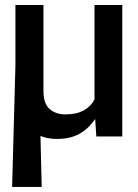

<svg xmlns="http://www.w3.org/2000/svg" viewBox="-20 -552 555 772"><path d="M471.7 -3.3H367.3L362.7 -73.7Q335 -33.3 298.2 -13.3Q261.3 6.7 209 6.7Q172.3 6.7 142.7 -5.3L147.7 199.7H28.7L42 -287.7V-532H154.7V-186.3Q154.7 -135.7 179.3 -113.8Q204 -92 243 -92Q287.3 -92 316.8 -108.3Q346.3 -124.7 360 -152.3V-532H471.7Z"/></svg>

Font: FreesentationVF
Style: Regular
Weight: 400
Designer: glyphs from Roboto by Christian Robertson / Hangul glyphs from Noto Sans CJK(Source Han Sans) by Jang Soo-young and Kang
Foundry: PT&
Version: Version 2.001;Glyphs 3.3.1 (3343)